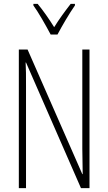

<svg xmlns="http://www.w3.org/2000/svg" viewBox="-20 -969 557 989"><path d="M241 -791H276C301 -838 336 -898 366 -941V-949H344C310 -905 286 -872 259 -829C233 -871 200 -918 174 -949H152V-941C177 -907 215 -840 241 -791ZM441 0V-714H404V-202C404 -172 405 -120 406 -72H404L122 -714H77V0H114V-526C114 -579 114 -615 112 -647H114L397 0Z"/></svg>

Font: Noto Sans Telugu ExtraCondensed ExtraLight
Style: Regular
Weight: 200
Width: 2
Designer: Jelle Bosma - Monotype Design Team
Foundry: Monotype Imaging Inc.
Version: Version 2.005